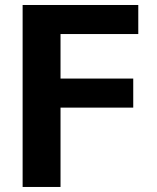

<svg xmlns="http://www.w3.org/2000/svg" viewBox="-20 -742 623 762"><path d="M528.8 -606.9H220.2V-430.2H508.8V-314.9H220.2V0H69.8V-722.2H528.8Z"/></svg>

Font: Perun
Style: Bold
Weight: 700
Foundry: Copyright (c) Stefan Peev, Context Ltd, 2016
Version: Version 1.0000